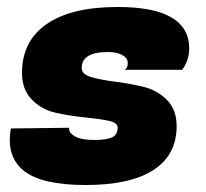

<svg xmlns="http://www.w3.org/2000/svg" viewBox="-20 -516 589 550"><path d="M522 -377Q522 -344 502 -316H338Q346 -322 346 -336Q346 -350 330 -358.5Q314 -367 289 -367Q214 -367 214 -321Q214 -303 242 -295Q270 -287 310 -282Q350 -277 390 -267.5Q430 -258 458 -230Q486 -202 486 -155Q486 -72 419.5 -29Q353 14 226 14Q99 14 48 -27Q8 -59 8 -115Q8 -131 11 -148L178 -150Q176 -136 194.5 -125.5Q213 -115 249 -115Q285 -115 301 -122.5Q317 -130 317 -151Q317 -165 289 -170.5Q261 -176 220.5 -180Q180 -184 139.5 -193Q99 -202 71 -231Q43 -260 43 -307Q43 -398 113.5 -447Q184 -496 317 -496Q522 -496 522 -377Z"/></svg>

Font: Fugaz One
Style: Regular
Weight: 400
Designer: Daniel Hernandez
Foundry: Daniel Hernandez
Version: Version 1.002